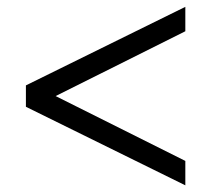

<svg xmlns="http://www.w3.org/2000/svg" viewBox="-20 -644 618 561"><path d="M55.7 -394.5 521.5 -624V-552.7L142.6 -363.3L521.5 -173.8V-102.5L55.7 -332Z"/></svg>

Font: Subtext
Style: Regular
Weight: 400
Designer: Christopher J. Fynn
Foundry: Christopher J. Fynn for DDC
Version: Version 1.000 preliminary